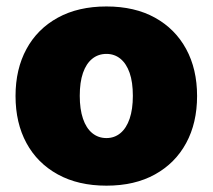

<svg xmlns="http://www.w3.org/2000/svg" viewBox="-20 -567 661 597"><path d="M311 10.3Q223.1 10.3 159.7 -24.7Q96.2 -59.6 62.3 -122.1Q28.3 -184.6 28.3 -268.6Q28.3 -352.1 62.3 -414.6Q96.2 -477.1 159.7 -512Q223.1 -546.9 311 -546.9Q398.9 -546.9 461.9 -512Q524.9 -477.1 558.8 -414.6Q592.8 -352.1 592.8 -268.6Q592.8 -184.6 558.8 -122.1Q524.9 -59.6 461.9 -24.7Q398.9 10.3 311 10.3ZM311 -137.7Q335.9 -137.7 354.5 -153.1Q373 -168.5 383.1 -198Q393.1 -227.5 393.1 -269Q393.1 -311.5 383.1 -340.3Q373 -369.1 354.5 -384.3Q335.9 -399.4 311 -399.4Q285.6 -399.4 266.8 -384.3Q248 -369.1 238 -340.3Q228 -311.5 228 -269Q228 -227.5 238 -198Q248 -168.5 266.8 -153.1Q285.6 -137.7 311 -137.7Z"/></svg>

Font: Inter 18pt Black
Style: Regular
Weight: 900
Designer: Rasmus Andersson
Foundry: rsms
Version: Version 4.001;git-66647c0bb